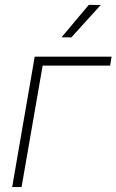

<svg xmlns="http://www.w3.org/2000/svg" viewBox="-20 -758 472 778"><path d="M432.1 -528.3 426.3 -492.2H152.8L67.4 0H29.3L120.6 -528.3ZM229.5 -606.9 339.8 -738.3 388.2 -737.8 269 -606.4Z"/></svg>

Font: Roboto ExtraLight
Style: Italic
Weight: 250
Designer: Christian Robertson
Foundry: Google
Version: Version 3.009; 2024